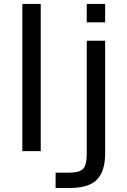

<svg xmlns="http://www.w3.org/2000/svg" viewBox="-20 -770 649 978"><path d="M93.8 -750H187.5V0H93.8ZM421.9 -750H515.6V-656.2H421.9ZM263.2 109.4H334Q382.3 109.4 401.9 91.3Q421.9 73.7 421.9 11.7V-562.5H515.6V11.7Q515.6 100.1 475.1 143.6Q434.6 187.5 334 187.5H263.2Z"/></svg>

Font: Michroma+
Style: Regular
Weight: 400
Designer: beogot
Foundry: beogot
Version: Version